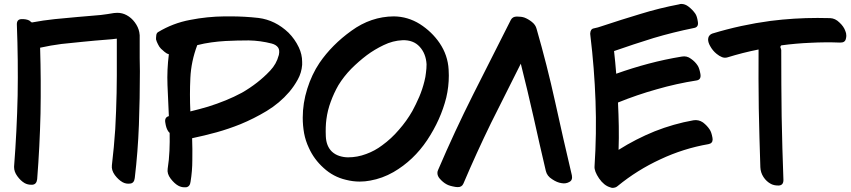

<svg xmlns="http://www.w3.org/2000/svg" viewBox="-20 -875 4215 951"><path d="M671.9 -652.3Q671.9 -668 671.9 -684.6Q672.9 -701.2 669.9 -715.8Q665 -741.2 647.5 -764.6Q630.9 -787.1 607.4 -799.8Q585.9 -811.5 561.5 -811.5Q552.7 -811.5 544.9 -810.5Q511.7 -804.7 479.5 -800.8Q451.2 -797.9 422.9 -795.9Q394.5 -793 365.2 -791Q308.6 -786.1 251 -780.3Q194.3 -774.4 137.7 -763.7Q134.8 -766.6 130.9 -768.6Q127.9 -770.5 125 -773.4Q109.4 -781.2 85.9 -780.3Q62.5 -779.3 63.5 -752.9Q70.3 -577.1 67.4 -402.3Q63.5 -226.6 49.8 -50.8Q49.8 -48.8 49.8 -46.9Q49.8 -24.4 65.4 -2.9Q82 20.5 102.5 32.2Q117.2 40 133.8 40Q136.7 40 140.6 40Q161.1 38.1 164.1 12.7Q176.8 -149.4 180.7 -313.5Q183.6 -476.6 178.7 -638.7Q231.4 -650.4 284.2 -657.2Q336.9 -663.1 389.6 -668Q419.9 -670.9 450.2 -673.8Q479.5 -675.8 509.8 -678.7Q521.5 -679.7 534.2 -680.7Q545.9 -682.6 558.6 -683.6Q558.6 -682.6 558.6 -680.7Q558.6 -679.7 558.6 -677.7Q558.6 -655.3 558.6 -632.8Q558.6 -610.4 558.6 -588.9Q558.6 -545.9 558.6 -502Q558.6 -459 557.6 -415Q555.7 -325.2 550.8 -235.4Q544.9 -146.5 534.2 -56.6Q531.2 -32.2 548.8 -7.8Q566.4 15.6 586.9 27.3Q604.5 37.1 625 34.2Q644.5 32.2 647.5 6.8Q663.1 -124 668 -255.9Q672.9 -388.7 672.9 -521.5Q672.9 -553.7 671.9 -586.9Q671.9 -619.1 671.9 -652.3Z M1360.4 -600.6Q1349.6 -558.6 1318.4 -525.4Q1287.1 -492.2 1252.9 -465.8Q1217.8 -438.5 1178.7 -416Q1138.7 -394.5 1097.7 -377.9Q1054.7 -360.4 1010.7 -346.7Q967.8 -334 922.9 -323.2Q918.9 -406.2 922.9 -489.3Q926.8 -571.3 957 -651.4Q991.2 -660.2 1026.4 -665Q1061.5 -669.9 1096.7 -671.9Q1154.3 -674.8 1211.9 -674.8Q1269.5 -673.8 1326.2 -659.2Q1347.7 -653.3 1357.4 -639.6Q1366.2 -627 1361.3 -603.5Q1361.3 -603.5 1361.3 -602.5Q1361.3 -601.6 1360.4 -600.6ZM1409.2 -712.9Q1343.8 -775.4 1260.7 -786.1Q1191.4 -793.9 1122.1 -793.9Q1107.4 -793.9 1092.8 -793.9Q1005.9 -793 921.9 -776.4Q836.9 -760.7 762.7 -715.8Q754.9 -710.9 753.9 -699.2Q752.9 -692.4 752.9 -687.5Q752.9 -683.6 752.9 -679.7Q755.9 -668 762.7 -655.3Q768.6 -642.6 777.3 -633.8Q785.2 -626 794.9 -618.2Q804.7 -609.4 816.4 -606.4Q806.6 -530.3 809.6 -453.1Q812.5 -377 816.4 -299.8Q793.9 -293.9 798.8 -267.6Q802.7 -241.2 811.5 -227.5Q813.5 -224.6 815.4 -221.7Q818.4 -219.7 820.3 -216.8Q821.3 -171.9 819.3 -127.9Q817.4 -83 810.5 -39.1Q806.6 -14.6 825.2 9.8Q843.8 34.2 863.3 44.9Q877.9 52.7 893.6 52.7Q897.5 52.7 901.4 52.7Q920.9 49.8 923.8 25.4Q932.6 -28.3 932.6 -82Q933.6 -135.7 931.6 -190.4Q992.2 -203.1 1052.7 -219.7Q1112.3 -236.3 1170.9 -259.8Q1237.3 -287.1 1300.8 -325.2Q1365.2 -364.3 1412.1 -418.9Q1436.5 -447.3 1455.1 -481.4Q1473.6 -514.6 1476.6 -553.7Q1476.6 -561.5 1476.6 -568.4Q1476.6 -605.5 1460 -640.6Q1440.4 -681.6 1409.2 -712.9Z M2082 -471.7Q2072.3 -432.6 2056.6 -395.5Q2040 -357.4 2022.5 -325.2Q1994.1 -275.4 1956.1 -232.4Q1918.9 -188.5 1873 -155.3Q1836.9 -127.9 1793.9 -112.3Q1750 -95.7 1704.1 -95.7Q1682.6 -95.7 1661.1 -102.5Q1639.6 -109.4 1624 -124Q1595.7 -151.4 1593.8 -200.2Q1591.8 -248 1596.7 -284.2Q1602.5 -329.1 1618.2 -371.1Q1633.8 -414.1 1656.2 -453.1Q1682.6 -496.1 1719.7 -534.2Q1756.8 -571.3 1796.9 -601.6Q1835 -629.9 1879.9 -651.4Q1925.8 -673.8 1973.6 -675.8Q2027.3 -677.7 2058.6 -643.6Q2089.8 -609.4 2092.8 -556.6Q2092.8 -536.1 2089.8 -514.6Q2087.9 -494.1 2082 -471.7ZM2157.2 -662.1Q2119.1 -717.8 2059.6 -755.9Q2000 -793 1930.7 -793.9Q1817.4 -793 1720.7 -722.7Q1624 -653.3 1562.5 -563.5Q1524.4 -506.8 1502 -435.5Q1479.5 -364.3 1479.5 -292Q1479.5 -252.9 1486.3 -214.8Q1493.2 -177.7 1509.8 -142.6Q1535.2 -85.9 1583 -43Q1630.9 1 1693.4 15.6Q1727.5 24.4 1761.7 24.4Q1788.1 24.4 1813.5 19.5Q1874 8.8 1928.7 -22.5Q2028.3 -80.1 2095.7 -180.7Q2163.1 -282.2 2190.4 -391.6Q2203.1 -445.3 2203.1 -501Q2203.1 -515.6 2202.1 -530.3Q2198.2 -601.6 2157.2 -662.1Z M2812.5 -6.8Q2769.5 -188.5 2729.5 -371.1Q2689.5 -552.7 2637.7 -732.4Q2632.8 -752 2614.3 -766.6Q2595.7 -781.2 2577.1 -788.1Q2562.5 -793 2541 -793Q2541 -793 2540 -793Q2519.5 -793 2510.7 -777.3Q2418 -592.8 2324.2 -408.2Q2231.4 -223.6 2150.4 -34.2Q2146.5 -26.4 2146.5 -18.6Q2146.5 -3.9 2157.2 8.8Q2173.8 28.3 2192.4 38.1Q2206.1 45.9 2235.4 50.8Q2241.2 51.8 2246.1 51.8Q2267.6 52.7 2275.4 34.2Q2339.8 -117.2 2412.1 -265.6Q2485.4 -413.1 2559.6 -559.6Q2592.8 -427.7 2623 -293.9Q2652.3 -161.1 2683.6 -28.3Q2689.5 -2.9 2714.8 12.7Q2739.3 29.3 2761.7 32.2Q2782.2 36.1 2799.8 26.4Q2813.5 19.5 2813.5 3.9Q2813.5 -1 2812.5 -6.8Z M3495.1 -233.4Q3482.4 -252.9 3461.9 -268.6Q3440.4 -283.2 3415 -279.3Q3316.4 -261.7 3222.7 -224.6Q3128.9 -186.5 3043.9 -132.8Q3045.9 -191.4 3044.9 -250Q3043.9 -308.6 3041 -367.2Q3134.8 -405.3 3232.4 -432.6Q3330.1 -460.9 3430.7 -476.6Q3454.1 -480.5 3449.2 -508.8Q3444.3 -536.1 3436.5 -548.8Q3423.8 -569.3 3402.3 -584Q3381.8 -599.6 3356.4 -594.7Q3273.4 -581.1 3192.4 -559.6Q3111.3 -538.1 3032.2 -509.8Q3030.3 -538.1 3027.3 -566.4Q3024.4 -594.7 3021.5 -622.1Q3119.1 -656.2 3216.8 -686.5Q3315.4 -715.8 3417 -736.3Q3441.4 -740.2 3436.5 -767.6Q3432.6 -794.9 3423.8 -807.6Q3410.2 -827.1 3389.6 -842.8Q3373 -855.5 3354.5 -855.5Q3348.6 -855.5 3343.8 -853.5Q3246.1 -835 3151.4 -805.7Q3056.6 -777.3 2962.9 -746.1Q2941.4 -738.3 2920.9 -734.4Q2904.3 -731.4 2903.3 -708Q2903.3 -703.1 2904.3 -698.2Q2923.8 -537.1 2929.7 -375Q2935.5 -212.9 2924.8 -50.8Q2922.9 -27.3 2947.3 8.8Q2971.7 43.9 3002 52.7Q3008.8 55.7 3015.6 55.7Q3018.6 55.7 3021.5 54.7Q3031.2 53.7 3040 45.9Q3136.7 -33.2 3251 -85.9Q3365.2 -139.6 3489.3 -161.1Q3509.8 -165 3509.8 -184.6Q3509.8 -188.5 3508.8 -193.4Q3503.9 -220.7 3495.1 -233.4Z M4167 -721.7Q4159.2 -744.1 4137.7 -763.7Q4117.2 -784.2 4091.8 -785.2Q4060.5 -786.1 4029.3 -786.1Q3913.1 -786.1 3796.9 -771.5Q3650.4 -752 3508.8 -709Q3500 -706.1 3495.1 -700.2Q3490.2 -695.3 3488.3 -687.5Q3487.3 -683.6 3487.3 -679.7Q3487.3 -665 3497.1 -647.5Q3509.8 -624 3529.3 -608.4Q3542 -597.7 3556.6 -591.8Q3570.3 -586.9 3583 -590.8Q3621.1 -602.5 3659.2 -612.3Q3698.2 -622.1 3737.3 -629.9Q3736.3 -483.4 3738.3 -337.9Q3741.2 -192.4 3746.1 -46.9Q3747.1 -20.5 3761.7 2Q3776.4 24.4 3798.8 36.1Q3813.5 43.9 3835 43.9Q3835.9 43.9 3836.9 43.9Q3860.4 43 3860.4 16.6Q3854.5 -140.6 3851.6 -298.8Q3849.6 -456.1 3849.6 -614.3Q3849.6 -621.1 3849.6 -627Q3848.6 -633.8 3845.7 -639.6Q3844.7 -643.6 3846.7 -646.5Q3847.7 -649.4 3850.6 -650.4Q3922.9 -660.2 3995.1 -663.1Q4067.4 -667 4140.6 -664.1Q4166 -663.1 4169.9 -683.6Q4171.9 -691.4 4171.9 -698.2Q4171.9 -710.9 4167 -721.7Z"/></svg>

Font: TroubleSide
Style: Comic
Weight: 400
Designer: Koroletov
Version: 1_5